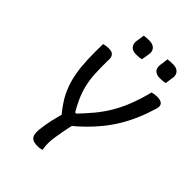

<svg xmlns="http://www.w3.org/2000/svg" viewBox="-262 -1025 1146 1146"><g transform="rotate(45 311.5 -452.0)"><path d="M313 1Q307 3 301 4.5Q295 6 288.5 6.5Q282 7 274 7Q246 7 232 -2.5Q218 -12 214.5 -29Q211 -46 213 -69Q218 -116 228.5 -161.5Q239 -207 253 -254L343 -253Q336 -228 331 -204Q326 -180 321.5 -156Q317 -132 313 -106Q308 -78 308 -51Q308 -24 313 1ZM122 -701Q132 -704 142.5 -705.5Q153 -707 165 -707Q180 -707 191 -702.5Q202 -698 208 -685.5Q214 -673 212 -650Q211 -589 213.5 -541.5Q216 -494 226 -451.5Q236 -409 255 -366.5Q274 -324 305 -273L269 -297L328 -291L283 -274Q335 -327 374 -374Q413 -421 441.5 -470Q470 -519 491.5 -575Q513 -631 531 -701Q541 -704 551 -705.5Q561 -707 574 -707Q604 -707 616 -693.5Q628 -680 619 -652Q601 -592 578.5 -540Q556 -488 528.5 -442.5Q501 -397 468.5 -357Q436 -317 399 -280.5Q362 -244 320 -210Q303 -211 290.5 -212Q278 -213 268.5 -215.5Q259 -218 252 -222.5Q245 -227 239 -235Q212 -268 191.5 -302Q171 -336 156.5 -375Q142 -414 133.5 -461.5Q125 -509 122.5 -568Q120 -627 122 -701ZM258 -908Q268 -910 280 -910.5Q292 -911 302 -911Q324 -911 337.5 -903Q351 -895 356.5 -880.5Q362 -866 357 -844L350 -801Q340 -798 329 -797Q318 -796 305 -796Q284 -796 270.5 -804Q257 -812 252 -828Q247 -844 252 -866ZM458 -908Q469 -910 480.5 -910.5Q492 -911 503 -911Q524 -911 537.5 -903Q551 -895 556.5 -880.5Q562 -866 557 -844L551 -801Q541 -798 529.5 -797Q518 -796 505 -796Q484 -796 470.5 -804Q457 -812 452.5 -828Q448 -844 453 -866Z"/></g></svg>

Font: Rec Mono Duotone
Style: Italic
Weight: 400
Italic angle: -10°
Monospace: yes
Version: Version 1.085; ttfautohint (v1.8.4.7-5d5b)